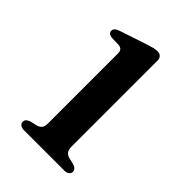

<svg xmlns="http://www.w3.org/2000/svg" viewBox="-152 -542 608 608"><g transform="rotate(45 152.0 -238.0)"><path d="M210.5 -455V-69Q210.5 -56 215.8 -49.2Q221 -42.5 230.5 -39.5L252.5 -34.5Q261 -32 265.5 -27.5Q270 -23 270 -16.5Q270 -9 264 -4.5Q258 0 247.5 0H67.5Q57.5 0 51.5 -4.5Q45.5 -9 45.5 -16.5Q45.5 -23 50 -27.2Q54.5 -31.5 62 -34L86 -39.5Q95.5 -42.5 100.8 -49Q106 -55.5 106 -69V-380.5Q106 -392 102 -396.8Q98 -401.5 89.5 -403L56 -404Q47.5 -405.5 43.8 -409Q40 -412.5 40 -418.5Q40 -424.5 44.5 -429Q49 -433.5 59.5 -437L151 -467.5Q165 -472 173.5 -474Q182 -476 190 -476Q199.5 -476 205 -470.5Q210.5 -465 210.5 -455Z"/></g></svg>

Font: Fraunces 12pt
Style: Regular
Weight: 400
Version: Version 1.000;[b76b70a41]